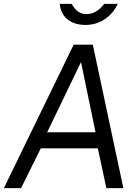

<svg xmlns="http://www.w3.org/2000/svg" viewBox="-32 -973 713 993"><path d="M77 0 179 -206H474L518 0H606L448 -742H349L-12 0ZM507 -953C488 -928 459 -900 415 -900C369 -900 352 -933 338 -953H277C283 -887 330 -844 411 -844C493 -844 552 -897 577 -953ZM387 -652 462 -289H212Z"/></svg>

Font: Cheyenne Sans
Style: Italic
Weight: 400
Italic angle: -8.13011°
Designer: The Public Sans project authors (U.S. Web Design System), Libre Franklin designed by Pablo Impallari and Rodrigo Fuenzal
Foundry: The Cheyenne Sans Project Authors
Version: Version 2.007